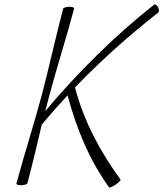

<svg xmlns="http://www.w3.org/2000/svg" viewBox="-20 -839 747 878"><path d="M269 -800C234 -667 205 -533 170 -400C134 -267 91 -133 55 0C53 4 62 8 76 8C90 8 103 4 105 0C129 -90 150 -179 171 -269C209 -315 248 -359 289 -403C330 -249 390 -105 479 18C480 21 493 15 508 6C522 -4 533 -15 531 -18C440 -143 364 -282 323 -439C441 -562 569 -676 704 -782C708 -785 708 -796 703 -806C698 -815 690 -821 685 -818C502 -673 336 -508 187 -331C193 -354 199 -377 205 -400C240 -533 284 -667 319 -800C321 -804 312 -808 298 -808C284 -808 271 -804 269 -800Z"/></svg>

Font: Nupuram Thin Italic
Style: Regular
Weight: 100
Designer: Santhosh Thottingal (santhosh.thottingal@gmail.com)
Foundry: SMC
Version: Version 1.000